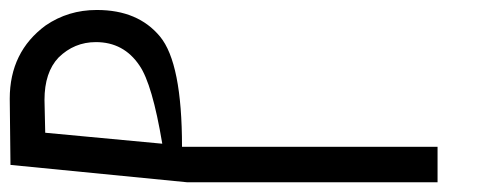

<svg xmlns="http://www.w3.org/2000/svg" viewBox="-20 -374 979 394"><path d="M178.2 -353.5H179.2Q263.2 -353.5 308.3 -299.1Q353.5 -244.6 353.5 -72.8H877.9V0H363.8L1.5 -35.6L0 -171.4Q0 -267.6 73.7 -321.8Q120.1 -353.5 178.2 -353.5ZM71.3 -168.9 72.8 -101.6 313 -79.1Q292.5 -201.7 266.1 -239.7Q233.9 -287.6 176.8 -287.6Q132.3 -287.6 100.1 -255.9Q71.3 -225.6 71.3 -168.9Z"/></svg>

Font: Gasq
Style: Regular
Weight: 400
Designer: Husham Jawad
Version: Version 1.00;December 29, 2020;FontCreator 13.0.0.2683 32-bi